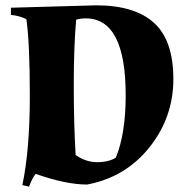

<svg xmlns="http://www.w3.org/2000/svg" viewBox="-20 -678 701 721"><path d="M21 -649 341 -658Q486 -658 558.5 -592Q631 -526 631 -381.5Q631 -237 541 -124.5Q451 -12 307 15Q228 15 114 -25Q100 -8 89 23L64 17Q92 -116 92 -317Q92 -518 79 -606Q53 -619 21 -622ZM302 -609Q281 -609 266 -604Q257 -503 257 -358Q257 -213 264 -96Q302 -69 345 -69Q388 -69 415 -86Q452 -176 452 -320Q452 -609 302 -609Z"/></svg>

Font: Almendra
Style: Bold
Weight: 700
Designer: Ana Sanfelippo
Foundry: Ana Sanfelippo
Version: Version 1.004